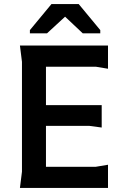

<svg xmlns="http://www.w3.org/2000/svg" viewBox="-20 -924 620 944"><path d="M78 0 88 -80V-620L78 -700H511V-586L451 -596H206V-407H480V-297L420 -305H206V-104H451L511 -114V0ZM233 -904H367L473 -776V-760H387L300 -842L211 -760H127V-776Z"/></svg>

Font: AR One Sans SemiBold
Style: Regular
Weight: 600
Designer: Niteesh Yadav
Foundry: Niteesh Yadav
Version: Version 1.001;gftools[0.9.33]